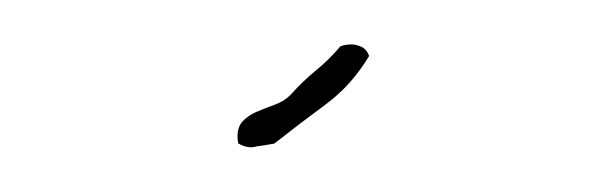

<svg xmlns="http://www.w3.org/2000/svg" viewBox="-27 -713 824 261"><g transform="rotate(5 385.0 -582.5)"><path d="M469.7 -644.5Q449.2 -602.5 416.5 -573.7Q383.8 -544.9 351.6 -514.6Q340.8 -511.7 328.1 -508.8Q323.2 -506.8 318.4 -506.8Q310.5 -506.8 302.7 -510.7Q300.8 -517.6 300.8 -524.4Q300.8 -532.2 304.7 -539.1Q311.5 -548.8 323.2 -555.2Q335 -561.5 347.7 -567.4Q360.4 -573.2 368.2 -583Q382.8 -602.5 399.4 -618.7Q416 -634.8 429.7 -654.3Q438.5 -658.2 447.3 -658.2Q450.2 -658.2 454.1 -657.2Q464.8 -655.3 469.7 -644.5Z"/></g></svg>

Font: Crafty Girls
Style: Regular
Weight: 400
Designer: Crystal Kluge
Foundry: Font Diner, Inc DBA Tart Workshop
Version: Version 1.001